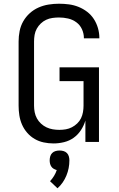

<svg xmlns="http://www.w3.org/2000/svg" viewBox="-20 -763 640 1032"><path d="M268 8Q241 8 215 2.5Q189 -3 166.5 -16Q144 -29 126.5 -49Q109 -69 98.5 -93Q88 -117 84 -143Q80 -169 80 -195V-540Q80 -568 85.5 -596Q91 -624 105 -648.5Q119 -673 140 -692Q161 -711 187 -722.5Q213 -734 241 -738.5Q269 -743 297 -743Q324 -743 350.5 -739.5Q377 -736 402 -726Q427 -716 448.5 -699.5Q470 -683 484.5 -660.5Q499 -638 506.5 -612Q514 -586 514 -560Q514 -559 514 -558Q514 -557 514 -557H431Q431 -557 431 -557.5Q431 -558 431 -558Q431 -583 420.5 -606Q410 -629 390 -643.5Q370 -658 346 -663.5Q322 -669 297 -669Q280 -669 262 -666.5Q244 -664 228 -656.5Q212 -649 199 -636.5Q186 -624 177.5 -608.5Q169 -593 166 -575.5Q163 -558 163 -540V-195Q163 -177 166.5 -159.5Q170 -142 178.5 -126.5Q187 -111 200.5 -98.5Q214 -86 230 -78.5Q246 -71 263.5 -68Q281 -65 299 -65Q317 -65 334 -68Q351 -71 366.5 -79Q382 -87 395 -99.5Q408 -112 415.5 -127.5Q423 -143 426 -160.5Q429 -178 429 -195V-327H300V-401H512V0H439V-115Q431 -88 415 -63.5Q399 -39 376 -22.5Q353 -6 324.5 1Q296 8 268 8ZM289 249 249 211Q261 198 270.5 182.5Q280 167 285 151Q277 149 269 144.5Q261 140 256 132.5Q251 125 249 116.5Q247 108 247 99Q247 88 250 77.5Q253 67 260.5 59.5Q268 52 278.5 49Q289 46 300 46Q311 46 321.5 49Q332 52 339.5 59.5Q347 67 350 77.5Q353 88 353 99Q353 120 349 140.5Q345 161 337 180.5Q329 200 317 217.5Q305 235 289 249Z"/></svg>

Font: Iosevka Curly Extended
Style: Regular
Weight: 400
Width: 7
Monospace: yes
Designer: Belleve Invis
Foundry: Belleve Invis
Version: Version 11.1.0; ttfautohint (v1.8.3)